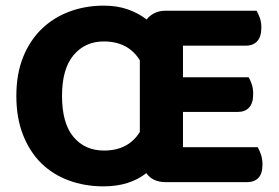

<svg xmlns="http://www.w3.org/2000/svg" viewBox="-20 -644 991 681"><path d="M568 2Q521 2 499 -30Q470 -7 432 5Q394 17 347 17Q281 17 224 -4Q167 -25 126 -65.5Q85 -106 61.5 -166Q38 -226 38 -304Q38 -382 62 -441.5Q86 -501 128 -541.5Q170 -582 226.5 -603Q283 -624 348 -624Q395 -624 432.5 -611Q470 -598 500 -575Q511 -589 528 -597.5Q545 -606 568 -606H890Q896 -596 901.5 -581Q907 -566 907 -547Q907 -514 892.5 -498Q878 -482 852 -482H629V-370H862Q868 -360 873 -345Q878 -330 878 -311Q878 -278 863.5 -262.5Q849 -247 824 -247H629V-122H894Q900 -112 905.5 -96Q911 -80 911 -61Q911 -28 896.5 -13Q882 2 856 2ZM476 -430Q435 -497 348 -497Q282 -497 241 -448.5Q200 -400 200 -304Q200 -207 240.5 -158.5Q281 -110 349 -110Q435 -110 476 -176Z"/></svg>

Font: Baloo Bhai 2
Style: Bold
Weight: 700
Designer: Supriya Tembe, Noopur Datye and Ek Type
Foundry: Ek Type
Version: Version 1.640;PS 1.000;hotconv 16.6.51;makeotf.lib2.5.65220;